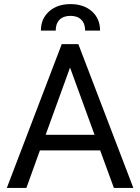

<svg xmlns="http://www.w3.org/2000/svg" viewBox="-20 -929 692 949"><path d="M475.1 -185.5H177.2L110.4 0H13.7L285.2 -710.9H367.2L639.2 0H543ZM205.6 -262.7H447.3L326.2 -595.2ZM400.9 -777.8Q400.9 -812.5 381.8 -831.5Q362.8 -850.6 328.6 -850.6Q293.5 -850.6 274.4 -831.5Q255.4 -812.5 255.4 -777.8H182.1Q182.1 -836.4 222.7 -872.6Q263.2 -908.7 328.6 -908.7Q394 -908.7 434.3 -872.8Q474.6 -836.9 474.6 -777.8Z"/></svg>

Font: Roboto
Style: Regular
Weight: 400
Designer: Google
Version: Version 2.001047; 2015